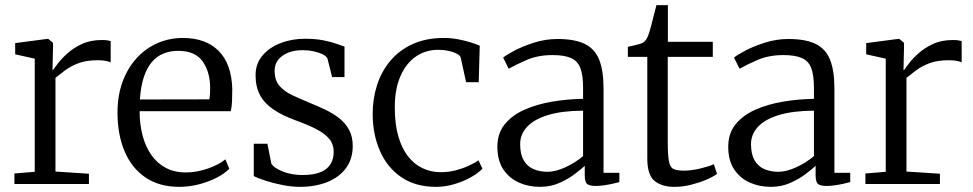

<svg xmlns="http://www.w3.org/2000/svg" viewBox="-20 -715 3781 746"><path d="M36 0V-41L115 -47.5V-487L39 -504V-547.5L164.5 -564H167.5L186 -548.5V-531.5L184 -442.5L186 -443Q190.5 -449 204.2 -467.5Q218 -486 241.5 -507.2Q265 -528.5 298.2 -544Q331.5 -559.5 375.5 -559.5Q389.5 -559.5 397.2 -558.2Q405 -557 410 -555.5V-472.5Q406.5 -475 393.2 -478Q380 -481 360.5 -481Q314.5 -481 283.8 -469Q253 -457 232 -441Q211 -425 195.5 -412.5V-48.5L325.5 -40V0Z M677 11Q598.5 11 544.8 -25.8Q491 -62.5 463.8 -127.8Q436.5 -193 436.5 -278Q436.5 -343 455.8 -396Q475 -449 509.5 -487.5Q544 -526 590.5 -546.8Q637 -567.5 691 -567.5Q779.5 -567.5 829.5 -517.2Q879.5 -467 882.5 -370Q882.5 -341.5 881.5 -320.2Q880.5 -299 876.5 -283H522.5Q522.5 -232.5 533.8 -189.2Q545 -146 567.5 -113.5Q590 -81 623.8 -63Q657.5 -45 702 -45Q745 -45 788.8 -60.5Q832.5 -76 855.5 -96L871 -59.5Q852 -40 821.2 -24.2Q790.5 -8.5 752.8 1.2Q715 11 677 11ZM523.5 -328.5 793.5 -329Q795 -337 795.8 -350.5Q796.5 -364 796.5 -373Q796.5 -435 767.5 -476.2Q738.5 -517.5 672 -517.5Q641.5 -517.5 615.8 -507.2Q590 -497 570.5 -474.5Q551 -452 539 -416Q527 -380 523.5 -328.5Z M1145 11Q1114 11 1078.2 4Q1042.5 -3 1012.2 -12.8Q982 -22.5 966 -31V-156.5H1019L1034.5 -78.5Q1041 -68 1059.2 -57.8Q1077.5 -47.5 1102.5 -41.2Q1127.5 -35 1155 -35Q1198.5 -35 1225.2 -46Q1252 -57 1264.2 -77.2Q1276.5 -97.5 1276.5 -125Q1276.5 -154 1259.8 -174.8Q1243 -195.5 1210 -212.8Q1177 -230 1127 -248Q1075.5 -267 1041.2 -290.5Q1007 -314 990 -346Q973 -378 973 -423Q973 -467 999.5 -498.8Q1026 -530.5 1070 -547.5Q1114 -564.5 1165.5 -564.5Q1205 -564.5 1235.5 -558.5Q1266 -552.5 1287 -545Q1308 -537.5 1318.5 -534V-415.5H1270.5L1252 -488.5Q1247 -497.5 1232.5 -504.5Q1218 -511.5 1198.2 -515.8Q1178.5 -520 1157.5 -520Q1125 -520.5 1100 -510.5Q1075 -500.5 1061 -482.8Q1047 -465 1047 -440.5Q1047 -403 1066 -381.2Q1085 -359.5 1115 -345.5Q1145 -331.5 1177.5 -318Q1210.5 -304.5 1241.5 -290Q1272.5 -275.5 1297 -256.5Q1321.5 -237.5 1336 -211.2Q1350.5 -185 1350.5 -147.5Q1350.5 -98 1324.8 -62.5Q1299 -27 1252.5 -8Q1206 11 1145 11Z M1674.5 11Q1594.5 11 1539.8 -26.2Q1485 -63.5 1456.8 -127.2Q1428.5 -191 1428 -270Q1427.5 -329 1444.5 -382.8Q1461.5 -436.5 1496 -478Q1530.5 -519.5 1582.8 -543.5Q1635 -567.5 1705 -567.5Q1733.5 -567.5 1760.8 -562.2Q1788 -557 1809.8 -550Q1831.5 -543 1844 -537.5L1840 -395.5H1791L1770 -491.5Q1768.5 -499 1755.5 -506Q1742.5 -513 1723.5 -517.2Q1704.5 -521.5 1684 -521.5Q1633 -521.5 1595 -494.8Q1557 -468 1535.5 -418.2Q1514 -368.5 1514 -300Q1513.5 -235.5 1527 -187.5Q1540.5 -139.5 1564.8 -108.2Q1589 -77 1621.8 -61.5Q1654.5 -46 1692.5 -46Q1723 -46 1750.8 -53.2Q1778.5 -60.5 1801.2 -71Q1824 -81.5 1839 -92L1854.5 -59.5Q1836.5 -41 1807.2 -25Q1778 -9 1743.5 1Q1709 11 1674.5 11Z M2078 11Q2034 11 1996.5 -5.5Q1959 -22 1935.8 -56.5Q1912.5 -91 1912.5 -145Q1912.5 -197 1941.2 -232.2Q1970 -267.5 2018 -288.8Q2066 -310 2125 -320Q2184 -330 2245.5 -331V-373.5Q2245.5 -422.5 2235.2 -450Q2225 -477.5 2199.2 -489.2Q2173.5 -501 2127 -501Q2069 -501 2025 -481.5Q1981 -462 1956.5 -448L1935 -491Q1944.5 -500 1976.8 -517.2Q2009 -534.5 2054 -549Q2099 -563.5 2146.5 -563.5Q2212.5 -563.5 2251.8 -544.5Q2291 -525.5 2308 -483.2Q2325 -441 2325 -371.5V-43.5H2386.5V-7.5Q2375.5 -4.5 2359.8 -1Q2344 2.5 2326.8 5Q2309.5 7.5 2294.5 7.5Q2273 7.5 2262.5 0.8Q2252 -6 2252 -34.5V-70.5Q2240 -59.5 2214.8 -40Q2189.5 -20.5 2154.8 -4.8Q2120 11 2078 11ZM2107.5 -47.5Q2138.5 -47.5 2177 -65.2Q2215.5 -83 2245.5 -108.5V-285Q2163.5 -284.5 2109.2 -268Q2055 -251.5 2028 -222.2Q2001 -193 2001 -155Q2001 -115.5 2015 -91.8Q2029 -68 2053.2 -57.8Q2077.5 -47.5 2107.5 -47.5Z M2600.5 11Q2552 11 2523.5 -11.8Q2495 -34.5 2495 -100V-494H2419.5V-533Q2428.5 -535 2440.2 -537.8Q2452 -540.5 2462.5 -543.2Q2473 -546 2477 -548.5Q2482.5 -552 2486.2 -556Q2490 -560 2493.2 -565.8Q2496.5 -571.5 2499.5 -580Q2504 -592 2510.2 -615.8Q2516.5 -639.5 2522.2 -662.5Q2528 -685.5 2530.5 -695H2575V-552.5H2749.5V-494H2574.5V-168Q2574.5 -114 2578.8 -89.8Q2583 -65.5 2596.2 -58.8Q2609.5 -52 2636.5 -52Q2666.5 -52 2701.8 -60.5Q2737 -69 2753.5 -77L2766 -39.5Q2751.5 -28.5 2724.8 -17Q2698 -5.5 2665.2 2.8Q2632.5 11 2600.5 11Z M2975 11Q2931 11 2893.5 -5.5Q2856 -22 2832.8 -56.5Q2809.5 -91 2809.5 -145Q2809.5 -197 2838.2 -232.2Q2867 -267.5 2915 -288.8Q2963 -310 3022 -320Q3081 -330 3142.5 -331V-373.5Q3142.5 -422.5 3132.2 -450Q3122 -477.5 3096.2 -489.2Q3070.5 -501 3024 -501Q2966 -501 2922 -481.5Q2878 -462 2853.5 -448L2832 -491Q2841.5 -500 2873.8 -517.2Q2906 -534.5 2951 -549Q2996 -563.5 3043.5 -563.5Q3109.5 -563.5 3148.8 -544.5Q3188 -525.5 3205 -483.2Q3222 -441 3222 -371.5V-43.5H3283.5V-7.5Q3272.5 -4.5 3256.8 -1Q3241 2.5 3223.8 5Q3206.5 7.5 3191.5 7.5Q3170 7.5 3159.5 0.8Q3149 -6 3149 -34.5V-70.5Q3137 -59.5 3111.8 -40Q3086.5 -20.5 3051.8 -4.8Q3017 11 2975 11ZM3004.5 -47.5Q3035.5 -47.5 3074 -65.2Q3112.5 -83 3142.5 -108.5V-285Q3060.5 -284.5 3006.2 -268Q2952 -251.5 2925 -222.2Q2898 -193 2898 -155Q2898 -115.5 2912 -91.8Q2926 -68 2950.2 -57.8Q2974.5 -47.5 3004.5 -47.5Z M3342.5 0V-41L3421.5 -47.5V-487L3345.5 -504V-547.5L3471 -564H3474L3492.5 -548.5V-531.5L3490.5 -442.5L3492.5 -443Q3497 -449 3510.8 -467.5Q3524.5 -486 3548 -507.2Q3571.5 -528.5 3604.8 -544Q3638 -559.5 3682 -559.5Q3696 -559.5 3703.8 -558.2Q3711.5 -557 3716.5 -555.5V-472.5Q3713 -475 3699.8 -478Q3686.5 -481 3667 -481Q3621 -481 3590.2 -469Q3559.5 -457 3538.5 -441Q3517.5 -425 3502 -412.5V-48.5L3632 -40V0Z"/></svg>

Font: Merriweather 24pt Light
Style: Regular
Weight: 300
Designer: Eben Sorkin
Foundry: Eben Sorkin
Version: Version 2.100